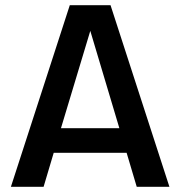

<svg xmlns="http://www.w3.org/2000/svg" viewBox="-20 -720 695 740"><path d="M249 -700H406L633 0H507L468 -131H187L148 0H22ZM440 -226 328 -601 215 -226Z"/></svg>

Font: Moderustic Med
Style: Regular
Weight: 500
Designer: Tural Alisoy
Foundry: TAFT Foundry
Version: Version 2.110